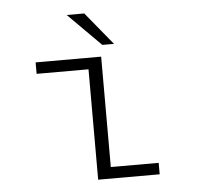

<svg xmlns="http://www.w3.org/2000/svg" viewBox="-50 -733 810 785"><g transform="rotate(-5 355.0 -341.0)"><path d="M434.5 -547.5H386.5L252 -682H324ZM377.5 -47H574V0H321.5V-453H108.5V-500H377.5Z"/></g></svg>

Font: League Mono UltraLight
Style: Regular
Weight: 200
Width: 6
Designer: Tyler Finck
Foundry: The League of Moveable Type / Tyler Finck
Version: Version 2.210